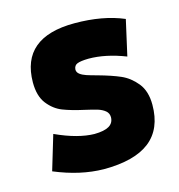

<svg xmlns="http://www.w3.org/2000/svg" viewBox="-82 -561 603 646"><g transform="rotate(-15 220.0 -238.0)"><path d="M202.6 12.2Q161.6 11.7 119.1 2.2Q76.7 -7.3 32.2 -25.9L68.4 -146.5Q107.9 -128.4 141.4 -119.6Q174.8 -110.8 202.6 -110.4Q236.8 -110.8 253.4 -120.6Q270 -130.4 270.5 -150.4Q270.5 -164.6 260.3 -173.1Q250 -181.6 235.1 -186.3Q220.2 -190.9 191.9 -197.3Q147.5 -207 118.4 -218.3Q89.4 -229.5 68.1 -256.6Q46.9 -283.7 46.9 -331.5Q47.4 -409.7 94 -448.7Q140.6 -487.8 233.4 -487.8Q332 -487.8 404.3 -457L376.5 -333.5Q307.6 -360.4 248 -360.4Q220.7 -359.9 209 -355.2Q197.3 -350.6 196.3 -336.4Q196.3 -326.7 204.8 -320.1Q213.4 -313.5 226.6 -309.1Q239.7 -304.7 263.7 -298.3Q309.6 -285.6 339.8 -272.5Q370.1 -259.3 393.1 -231Q416 -202.6 416 -155.3Q416 -71.3 362.8 -29.5Q309.6 12.2 202.6 12.2Z"/></g></svg>

Font: DavidDev Light
Style: Regular
Weight: 300
Designer: David.dev
Foundry: David.dev
Version: Version 1.001;FEAKit 1.0